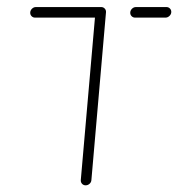

<svg xmlns="http://www.w3.org/2000/svg" viewBox="-20 -539 518 558"><path d="M288.1 -504.1 245.6 -15.6Q245.2 -9.3 240.2 -4.8Q235.2 -0.4 228.9 -0.4Q222.6 -0.4 218.5 -4.8Q214.4 -9.3 214.8 -15.6L257.4 -504.1ZM67.8 -501.9Q67.8 -508.5 72.8 -513.5Q77.8 -518.5 84.4 -518.5H274.1Q280 -518.5 284.1 -514.4Q288.1 -510.4 288.1 -504.4Q288.1 -497.8 283 -492.8Q277.8 -487.8 271.5 -487.8H81.9Q75.9 -487.8 71.9 -491.9Q67.8 -495.9 67.8 -501.9ZM358.5 -501.9Q358.5 -508.5 363.5 -513.5Q368.5 -518.5 375.2 -518.5H463.7Q469.6 -518.5 473.7 -514.4Q477.8 -510.4 477.8 -504.4Q477.8 -497.8 472.6 -492.8Q467.4 -487.8 461.1 -487.8H372.6Q366.7 -487.8 362.6 -491.9Q358.5 -495.9 358.5 -501.9Z"/></svg>

Font: 26F Galaxy Sans Ultra Light
Style: Italic
Weight: 200
Italic angle: -5°
Designer: C₂₉H₂₅N₃O₅
Version: Version 1.200